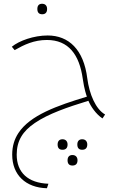

<svg xmlns="http://www.w3.org/2000/svg" viewBox="-20 -674 645 1023"><path d="M205 -598C219 -598 231 -605 231 -626C231 -648 216 -654 205 -654C189 -654 179 -646 179 -626C179 -606 189 -598 205 -598ZM526 -43 540 -64C490 -92 456 -172 445 -257C426 -410 346 -485 234 -485C160 -485 82 -457 43 -425L58 -407C109 -436 161 -461 230 -461C345 -461 403 -383 421 -254C429 -198 440 -167 443 -159C284 -111 140 -60 78 35C57 67 45 104 45 150C45 258 117 326 230 329L238 305C129 301 69 245 69 150C69 76 101 25 166 -19C238 -68 340 -103 451 -137C463 -108 491 -66 526 -43ZM418 68C402 68 392 77 392 96C392 115 401 124 418 124C437 124 445 113 445 96C445 80 436 68 418 68ZM313 68C297 68 287 77 287 96C287 115 296 124 313 124C332 124 340 113 340 96C340 80 331 68 313 68ZM366 152C350 152 340 161 340 180C340 199 349 208 366 208C385 208 393 197 393 180C393 164 384 152 366 152Z"/></svg>

Font: Noto Kufi Arabic Thin
Style: Regular
Weight: 100
Designer: Monotype Design Team, David Williams, Khaled Hosny
Foundry: Google LLC
Version: Version 2.109